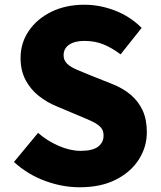

<svg xmlns="http://www.w3.org/2000/svg" viewBox="-20 -778 679 812"><path d="M317 14Q244 14 170.5 -13Q97 -40 39 -93L141 -216Q180 -182 228.5 -161Q277 -140 321 -140Q371 -140 394.5 -157.5Q418 -175 418 -205Q418 -227 405 -240.5Q392 -254 368.5 -265Q345 -276 313 -289L218 -329Q179 -345 144.5 -372Q110 -399 88.5 -439Q67 -479 67 -533Q67 -596 101.5 -647Q136 -698 197 -728Q258 -758 337 -758Q402 -758 466 -733.5Q530 -709 579 -660L490 -548Q453 -576 417 -590.5Q381 -605 337 -605Q296 -605 272.5 -589Q249 -573 249 -544Q249 -523 263.5 -509Q278 -495 303 -484Q328 -473 361 -460L454 -423Q500 -405 533 -377Q566 -349 583.5 -310.5Q601 -272 601 -219Q601 -157 567.5 -104Q534 -51 470.5 -18.5Q407 14 317 14Z"/></svg>

Font: Noto Sans JP Thin Black
Style: Regular
Weight: 900
Version: Version 2.004-H2;hotconv 1.0.118;makeotfexe 2.5.65603